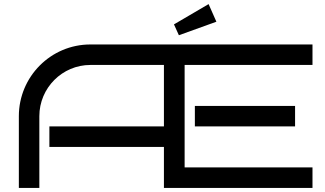

<svg xmlns="http://www.w3.org/2000/svg" viewBox="-20 -917 1585 937"><path d="M1505 -100H881V-600H1505V-700H421C228 -700 72 -543 72 -350V0H172V-350C172 -488 284 -600 421 -600H780V-300H221V-200H780V0H1505ZM1420 -400H931V-300H1420ZM998 -897 829 -798 853 -745 1036 -811Z"/></svg>

Font: Bruno Ace
Style: Regular
Weight: 400
Designer: Astigmatic (AOETI)
Foundry: Astigmatic (AOETI)
Version: Version 1.000